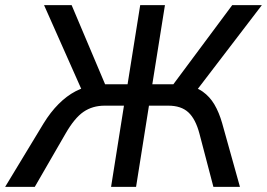

<svg xmlns="http://www.w3.org/2000/svg" viewBox="-43 -725 1036 745"><path d="M-23 0 126 -246Q153 -290 184.5 -321.5Q216 -353 250.5 -371Q285 -389 325 -393L279 -365L128 -705H235L372 -381L358 -398H452L501 -705H597L548 -398H646L617 -381L858 -705H973L713 -365L677 -393Q716 -389 743.5 -369.5Q771 -350 789 -319.5Q807 -289 819 -247L888 0H785L731 -206Q716 -263 688 -289Q660 -315 610 -315H535L485 0H388L438 -315H363Q316 -315 281 -291Q246 -267 211 -206L92 0Z"/></svg>

Font: Nunito Sans 7pt SemiCondensed Medium
Style: Italic
Weight: 500
Width: 4
Italic angle: -9°
Designer: Vernon Adams
Foundry: Vernon Adams
Version: Version 3.101;gftools[0.9.27]